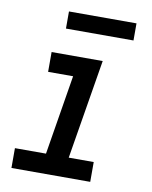

<svg xmlns="http://www.w3.org/2000/svg" viewBox="-82 -779 663 840"><g transform="rotate(10 250.0 -359.0)"><path d="M27 0V-88H165L223 -442H112V-530H339L266 -88H377V0ZM156 -642V-718H456V-642Z"/></g></svg>

Font: Iosevka Curly Slab SmBdObl
Style: Regular
Weight: 600
Italic angle: -9°
Monospace: yes
Designer: Belleve Invis
Foundry: Belleve Invis
Version: Version 11.0.0; ttfautohint (v1.8.3)